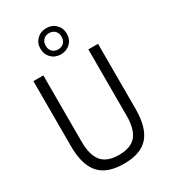

<svg xmlns="http://www.w3.org/2000/svg" viewBox="-237 -1107 1089 1230"><g transform="rotate(-30 308.0 -492.0)"><path d="M309 9Q184.5 9 126.8 -56Q69 -121 69 -259.5V-740H142.5V-250.5Q142.5 -150.5 181.8 -103.2Q221 -56 309 -56Q397 -56 436.2 -103.2Q475.5 -150.5 475.5 -250.5V-740H547V-259.5Q547 -121 490 -56Q433 9 309 9ZM309 -800Q267 -800 239.2 -827.2Q211.5 -854.5 211.5 -896.5Q211.5 -938.5 239.2 -965.8Q267 -993 309 -993Q351 -993 378.8 -965.8Q406.5 -938.5 406.5 -896.5Q406.5 -854.5 378.8 -827.2Q351 -800 309 -800ZM309 -836.5Q335 -836.5 351.2 -852.5Q367.5 -868.5 367.5 -896.5Q367.5 -924.5 351.2 -940.5Q335 -956.5 309 -956.5Q283 -956.5 266.8 -940.5Q250.5 -924.5 250.5 -896.5Q250.5 -868.5 266.8 -852.5Q283 -836.5 309 -836.5Z"/></g></svg>

Font: Encode Sans Condensed
Style: Regular
Weight: 400
Width: 3
Designer: Multiple Designers
Foundry: Impallari Type
Version: Version 3.000; ttfautohint (v1.8.3) -l 8 -r 50 -G 200 -x 14 